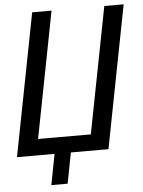

<svg xmlns="http://www.w3.org/2000/svg" viewBox="-59 -776 729 979"><g transform="rotate(-5 305.5 -286.0)"><path d="M163.6 157.2H247.1L277.3 0H469.7L611.3 -729H512.2L386.7 -83H116.7L242.2 -729H143.1L1.5 0H193.8Z"/></g></svg>

Font: Hack
Style: Oblique
Weight: 400
Italic angle: -12°
Monospace: yes
Designer: Christopher Simpkins
Foundry: Christopher Simpkins
Version: Version 2.010